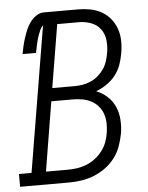

<svg xmlns="http://www.w3.org/2000/svg" viewBox="-83 -778 635 822"><g transform="rotate(-5 235.0 -367.5)"><path d="M-30 0V-55H24L128 -680Q120 -673 115.5 -663Q111 -653 107.5 -643.5Q104 -634 101 -624Q98 -614 96 -604.5Q94 -595 92 -585Q90 -575 88 -565H30Q33 -582 37 -599Q41 -616 46.5 -633Q52 -650 59 -667Q66 -684 77 -699Q88 -714 103.5 -724.5Q119 -735 137 -735H283Q310 -735 336 -730Q362 -725 384 -712.5Q406 -700 422 -680.5Q438 -661 446.5 -636.5Q455 -612 455.5 -585Q456 -558 451 -531Q447 -507 438.5 -483Q430 -459 414 -438.5Q398 -418 376 -403Q354 -388 330 -379Q356 -369 377 -350Q398 -331 409.5 -305Q421 -279 423 -249Q425 -219 420 -189Q415 -163 405.5 -136Q396 -109 378.5 -86Q361 -63 337.5 -46Q314 -29 287.5 -18.5Q261 -8 234 -4Q207 0 180 0ZM144 -409H240Q258 -409 275.5 -412Q293 -415 310 -422.5Q327 -430 341.5 -442.5Q356 -455 366.5 -470.5Q377 -486 382.5 -503.5Q388 -521 391 -538Q396 -566 393 -593Q390 -620 375 -640.5Q360 -661 335 -670.5Q310 -680 283 -680H189ZM86 -55H180Q200 -55 220.5 -58Q241 -61 261 -69Q281 -77 298.5 -90.5Q316 -104 329 -121Q342 -138 349.5 -158Q357 -178 360 -199Q363 -219 362.5 -240Q362 -261 355.5 -279.5Q349 -298 336 -313Q323 -328 305.5 -337Q288 -346 268 -349.5Q248 -353 227 -353H135Z"/></g></svg>

Font: Iosevka Curly Slab LtObl
Style: Regular
Weight: 300
Italic angle: -9°
Monospace: yes
Designer: Belleve Invis
Foundry: Belleve Invis
Version: Version 11.0.0; ttfautohint (v1.8.3)